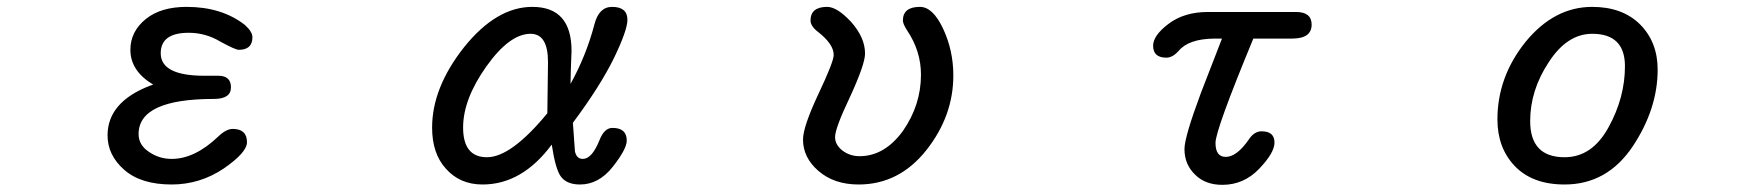

<svg xmlns="http://www.w3.org/2000/svg" viewBox="-20 -507 5040 550"><path d="M335.9 -20.5Q288.1 -62.5 288.1 -119.1Q288.1 -214.8 410.2 -261.7L418.9 -264.6Q353.5 -303.7 353.5 -364.3Q353.5 -417 398.4 -453.1Q441.4 -487.3 514.6 -487.3Q615.2 -487.3 681.6 -435.5Q703.1 -416 703.1 -400.4Q703.1 -364.3 664.1 -364.3Q654.3 -364.3 611.3 -387.7Q569.3 -413.1 520.5 -413.1Q440.4 -413.1 440.4 -354.5Q440.4 -290 565.4 -290H605.5Q641.6 -290 641.6 -256.8Q641.6 -223.6 592.8 -223.6Q377 -223.6 377 -123Q377 -91.8 406.2 -72.3Q435.5 -51.8 471.7 -51.8Q538.1 -51.8 605.5 -116.2Q627.9 -137.7 646.5 -137.7Q687.5 -137.7 687.5 -99.6Q687.5 -70.3 621.1 -24.4Q552.7 21.5 471.7 21.5Q383.8 21.5 335.9 -20.5Z M1256.8 -24.4Q1217.8 -67.4 1217.8 -141.6Q1217.8 -255.9 1309.6 -372.1Q1402.3 -487.3 1504.9 -487.3Q1617.2 -487.3 1617.2 -361.3L1615.2 -306.6L1614.3 -266.6Q1659.2 -347.7 1682.6 -436.5Q1695.3 -487.3 1733.4 -487.3Q1777.3 -487.3 1777.3 -450.2Q1777.3 -420.9 1739.3 -341.8Q1699.2 -259.8 1621.1 -155.3L1627 -73.2Q1631.8 -51.8 1649.4 -51.8Q1675.8 -51.8 1697.3 -105.5Q1710.9 -140.6 1734.4 -140.6Q1775.4 -140.6 1775.4 -104.5Q1775.4 -80.1 1735.4 -29.3Q1695.3 21.5 1641.6 21.5Q1603.5 21.5 1586.9 -1Q1571.3 -21.5 1560.5 -92.8Q1475.6 21.5 1362.3 21.5Q1296.9 21.5 1256.8 -24.4ZM1547.9 -182.6 1549.8 -329.1Q1549.8 -410.2 1500 -410.2Q1439.5 -410.2 1373 -316.4Q1306.6 -222.7 1306.6 -141.6Q1306.6 -56.6 1375 -56.6Q1444.3 -56.6 1547.9 -182.6Z M2324.2 -17.6Q2280.3 -55.7 2280.3 -107.4Q2280.3 -143.6 2324.2 -237.3Q2368.2 -330.1 2368.2 -349.6Q2368.2 -379.9 2325.2 -414.1Q2301.8 -431.6 2301.8 -448.2Q2301.8 -487.3 2349.6 -487.3Q2377.9 -487.3 2418 -444.3Q2458 -399.4 2458 -353.5Q2458 -323.2 2415 -229.5Q2372.1 -139.6 2372.1 -114.3Q2372.1 -92.8 2392.6 -76.2Q2414.1 -59.6 2442.4 -59.6Q2513.7 -59.6 2566.4 -131.8Q2618.2 -206.1 2618.2 -293Q2618.2 -360.4 2579.1 -418.9Q2566.4 -438.5 2566.4 -448.2Q2566.4 -487.3 2615.2 -487.3Q2652.3 -487.3 2681.6 -424.8Q2710.9 -362.3 2710.9 -291Q2710.9 -174.8 2633.8 -77.1Q2555.7 21.5 2439.5 21.5Q2369.1 21.5 2324.2 -17.6Z M3403.3 -6.8Q3373 -36.1 3373 -80.1Q3373 -114.3 3419.9 -240.2L3480.5 -396.5H3458Q3384.8 -395.5 3356.4 -361.3Q3338.9 -341.8 3321.3 -341.8Q3283.2 -341.8 3283.2 -376Q3283.2 -405.3 3327.1 -438.5Q3372.1 -472.7 3440.4 -472.7H3692.4Q3737.3 -472.7 3737.3 -436.5Q3737.3 -396.5 3681.6 -396.5H3570.3Q3461.9 -134.8 3461.9 -97.7Q3461.9 -57.6 3491.2 -57.6Q3522.5 -57.6 3556.6 -106.4Q3572.3 -130.9 3593.8 -130.9Q3630.9 -130.9 3630.9 -98.6Q3630.9 -69.3 3586.9 -23.4Q3543 22.5 3481.4 22.5Q3432.6 22.5 3403.3 -6.8Z M4318.4 -32.2Q4269.5 -84 4269.5 -165Q4269.5 -287.1 4350.6 -387.7Q4432.6 -487.3 4541 -487.3Q4627 -487.3 4677.7 -437.5Q4728.5 -386.7 4728.5 -307.6Q4728.5 -195.3 4657.2 -87.9Q4584 21.5 4461.9 21.5Q4369.1 21.5 4318.4 -32.2ZM4587.9 -142.6Q4634.8 -227.5 4634.8 -317.4Q4634.8 -410.2 4541 -410.2Q4468.8 -410.2 4416 -328.1Q4363.3 -248 4363.3 -160.2Q4363.3 -56.6 4461.9 -56.6Q4541 -56.6 4587.9 -142.6Z"/></svg>

Font: jf-openhuninn-1.1
Style: Regular
Weight: 400
Designer: [Kosugi Maru]
      Designed by Motoya company      

      [Varela Round]
      Joe Prince(Latin component); Avraham Co
Foundry: justfont CO.,LTD.
Version: 1.1